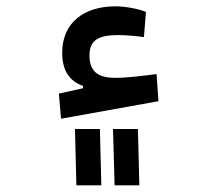

<svg xmlns="http://www.w3.org/2000/svg" viewBox="-20 -357 626 594"><path d="M168.9 10.3 470.2 -43.9 464.4 -127.9C423.3 -122.6 373.5 -116.2 338.4 -116.2C293.9 -116.2 256.8 -127 256.8 -185.5C256.8 -232.4 283.7 -248.5 346.7 -248.5C367.2 -248.5 402.3 -245.6 425.3 -242.2L431.6 -320.3C408.7 -329.1 370.6 -337.4 336.9 -337.4C240.2 -337.4 172.4 -287.1 172.4 -193.8C172.4 -138.7 194.8 -106 236.8 -91.3V-84L162.1 -67.4ZM216.3 216.3H293.5L289.1 42H211.9ZM334.5 216.3H411.1L406.7 42H329.6Z"/></svg>

Font: Cascadia Code PL
Style: Regular
Weight: 400
Monospace: yes
Designer: Aaron Bell
Foundry: Saja Typeworks
Version: Version 2404.023